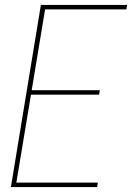

<svg xmlns="http://www.w3.org/2000/svg" viewBox="-20 -755 540 775"><path d="M24 0 145 -735H493L490 -717H162L108 -391H383L380 -373H105L46 -18H375L372 0Z"/></svg>

Font: Iosevka SS04 Thin Oblique
Style: Regular
Weight: 100
Italic angle: -9°
Monospace: yes
Designer: Belleve Invis
Foundry: Belleve Invis
Version: Version 19.0.0; ttfautohint (v1.8.4)